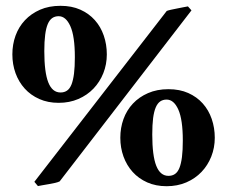

<svg xmlns="http://www.w3.org/2000/svg" viewBox="-20 -625 781 660"><path d="M608.4 -141.6Q608.4 -213.9 593 -248.3Q577.6 -282.7 552.7 -282.7Q540 -282.7 530.8 -276.4Q521.5 -270 515.4 -255.9Q509.3 -241.7 506.3 -218.8Q503.4 -195.8 503.4 -162.6Q503.4 -89.8 517.1 -55.2Q530.8 -20.5 559.1 -20.5Q572.3 -20.5 581.5 -26.9Q590.8 -33.2 596.7 -47.6Q602.5 -62 605.5 -85.2Q608.4 -108.4 608.4 -141.6ZM718.3 -151.4Q718.3 -117.2 706.3 -86.9Q694.3 -56.6 672.6 -33.9Q650.9 -11.2 620.4 2Q589.8 15.1 552.7 15.1Q515.6 15.1 486.1 2Q456.5 -11.2 436 -33.9Q415.5 -56.6 404.5 -86.9Q393.6 -117.2 393.6 -151.4Q393.6 -185.5 404.5 -215.8Q415.5 -246.1 436.8 -268.8Q458 -291.5 488.8 -304.9Q519.5 -318.4 559.1 -318.4Q597.7 -318.4 627.2 -305.2Q656.7 -292 677 -269.3Q697.3 -246.6 707.8 -216.1Q718.3 -185.5 718.3 -151.4ZM185.1 -1.5Q179.2 1.5 169.4 3.7Q159.7 5.9 148.7 7.8Q137.7 9.8 127.2 11.5Q116.7 13.2 110.4 14.6L98.1 0L553.2 -587.4Q558.1 -589.4 568.1 -591.6Q578.1 -593.8 589.1 -595.9Q600.1 -598.1 610.4 -600.1Q620.6 -602.1 626 -603L638.2 -589.4ZM237.3 -428.2Q237.3 -500.5 221.9 -534.9Q206.5 -569.3 181.6 -569.3Q168.9 -569.3 159.7 -563Q150.4 -556.6 144.3 -542.5Q138.2 -528.3 135.3 -505.4Q132.3 -482.4 132.3 -449.2Q132.3 -376.5 146 -341.8Q159.7 -307.1 188 -307.1Q201.2 -307.1 210.4 -313.5Q219.7 -319.8 225.6 -334.2Q231.4 -348.6 234.4 -371.8Q237.3 -395 237.3 -428.2ZM347.2 -438Q347.2 -403.8 335.2 -373.5Q323.2 -343.3 301.5 -320.6Q279.8 -297.9 249.3 -284.7Q218.8 -271.5 181.6 -271.5Q144.5 -271.5 115 -284.7Q85.4 -297.9 64.9 -320.6Q44.4 -343.3 33.4 -373.5Q22.5 -403.8 22.5 -438Q22.5 -472.2 33.4 -502.4Q44.4 -532.7 65.7 -555.4Q86.9 -578.1 117.7 -591.6Q148.4 -605 188 -605Q226.6 -605 256.1 -591.8Q285.6 -578.6 305.9 -555.9Q326.2 -533.2 336.7 -502.7Q347.2 -472.2 347.2 -438Z"/></svg>

Font: Gentium Book Basic
Style: Bold
Weight: 700
Designer: J. Victor Gaultney and Annie Olsen
Foundry: SIL International
Version: Version 1.102; 2013; Maintenance release